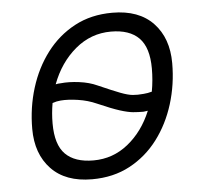

<svg xmlns="http://www.w3.org/2000/svg" viewBox="-45 -589 689 648"><g transform="rotate(-5 300.0 -265.0)"><path d="M242 12Q152 12 103.5 -39Q55 -90 55 -175Q55 -247 75.5 -313Q96 -379 135 -430.5Q174 -482 230 -512Q286 -542 358 -542Q448 -542 496.5 -491Q545 -440 545 -355Q545 -283 524.5 -217Q504 -151 465 -99.5Q426 -48 370 -18Q314 12 242 12ZM287 -302Q337 -280 362 -270.5Q387 -261 403 -259.5Q419 -258 440 -260Q454 -261 468 -265Q475 -303 475 -343Q475 -414 443 -446.5Q411 -479 348 -479Q280 -479 227 -434.5Q174 -390 147 -318Q155 -320 164 -320Q192 -323 226.5 -318.5Q261 -314 287 -302ZM252 -51Q318 -51 369.5 -92.5Q421 -134 449 -202Q441 -201 434 -200Q416 -200 399 -201.5Q382 -203 355 -211.5Q328 -220 280 -241Q251 -254 217.5 -259Q184 -264 159 -262Q145 -261 131 -256Q125 -222 125 -187Q125 -115 157 -83Q189 -51 252 -51Z"/></g></svg>

Font: Geist Mono Light
Style: Italic
Weight: 300
Italic angle: -12°
Monospace: yes
Designer: Basement.studio, Andrés Briganti, Mateo Zaragoza
Foundry: Basement.studio, Vercel, Andrés Briganti, Guido Ferreyra, Mateo Zaragoza
Version: Version 1.500; ttfautohint (v1.8.4.7-5d5b)